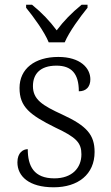

<svg xmlns="http://www.w3.org/2000/svg" viewBox="-20 -786 470 816"><path d="M187 -606H255C274 -651 321 -715 352 -753V-766H327C284 -731 251 -697 221 -657C191 -697 159 -731 116 -766H91V-753C122 -715 169 -651 187 -606ZM208 10C312 10 382 -45 382 -140C382 -213 349 -251 245 -299C160 -338 120 -363 120 -420C120 -471 150 -507 220 -507C283 -507 315 -474 315 -398C347 -398 364 -418 364 -449C364 -497 321 -544 228 -544C128 -544 63 -494 63 -412C63 -332 106 -298 215 -244C305 -202 326 -179 326 -130C326 -72 286 -28 211 -28C124 -28 98 -80 98 -152C79 -152 54 -138 54 -96C54 -37 103 10 208 10Z"/></svg>

Font: Noto Serif Lao Light
Style: Regular
Weight: 300
Designer: Monotype Design Team
Foundry: Monotype Imaging Inc.
Version: Version 2.003